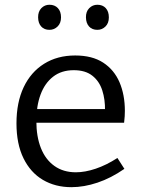

<svg xmlns="http://www.w3.org/2000/svg" viewBox="-20 -767 588 796"><path d="M276 9Q209 9 157.6 -21.4Q106.3 -51.8 77.3 -111Q48.3 -170.3 48.3 -255.5Q48.3 -342.2 78 -405.2Q107.8 -468.2 162.8 -502.6Q217.8 -537 291.7 -537Q362.2 -537 407.7 -507.4Q453.2 -477.7 475.5 -425.9Q497.7 -374 497.7 -307.2Q497.7 -296.3 497 -285Q496.2 -273.8 494.5 -258.3H109V-314.7H424.3L415.3 -308.7Q416.3 -354.2 404 -392.3Q391.8 -430.3 362.9 -453.1Q334 -476 285.8 -476Q234.7 -476 200.1 -449Q165.5 -422 148.1 -374.8Q130.7 -327.5 130.7 -265.7Q130.7 -200.5 149.7 -152.9Q168.7 -105.2 205.6 -79Q242.5 -52.7 294.7 -52.7Q332.5 -52.7 376.5 -67.5Q420.5 -82.2 466.8 -112L495.7 -67Q440.2 -28.5 384.2 -9.8Q328.2 9 276 9ZM383.7 -643.3Q361.7 -643.3 349.2 -657.2Q336.7 -671 336.3 -695Q336 -719.3 350 -733.3Q364 -747.3 383.7 -747.3Q405.7 -747.3 418.5 -733.3Q431.3 -719.3 431.3 -695Q431.3 -671 417.3 -657.2Q403.3 -643.3 383.7 -643.3ZM185 -643.3Q163.3 -643.3 150.8 -657.2Q138.3 -671 138 -695Q137.7 -719.3 151.5 -733.3Q165.3 -747.3 185 -747.3Q207 -747.3 220 -733.3Q233 -719.3 233 -695Q233 -671 218.8 -657.2Q204.7 -643.3 185 -643.3Z"/></svg>

Font: Bitter Thin
Style: Regular
Weight: 100
Designer: Sol Matas, and Bitter project Authors
Foundry: Sol Matas
Version: Version 2.002